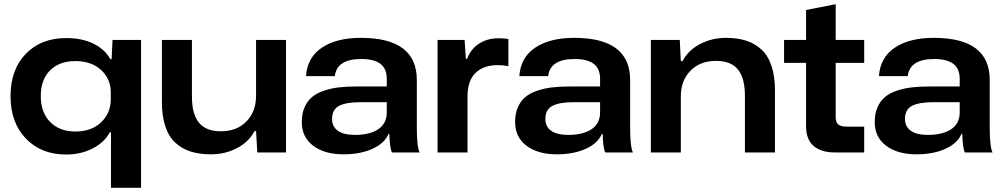

<svg xmlns="http://www.w3.org/2000/svg" viewBox="-20 -721 4746 908"><path d="M504.9 167V-95.2H499Q473.6 -46.9 417.5 -18.6Q361.3 9.8 293 9.8Q174.8 9.8 102.3 -65.7Q29.8 -141.1 29.8 -266.1Q29.8 -392.1 102.1 -466.6Q174.3 -541 293 -541Q369.1 -541 423.1 -513.9Q477.1 -486.8 502 -440.9H507.8L512.2 -532.2H647V167ZM172.9 -266.1Q172.9 -189 217.3 -144Q261.7 -99.1 335.9 -99.1Q413.1 -99.1 458.5 -142.8Q503.9 -186.5 503.9 -252V-284.2Q503.9 -347.2 458.5 -389.6Q413.1 -432.1 335.9 -432.1Q261.2 -432.1 217 -388.4Q172.9 -344.7 172.9 -266.1Z M977.5 8.8Q923.3 8.8 882.1 -4.2Q840.8 -17.1 809.6 -45.7Q778.3 -74.2 762 -122.8Q745.6 -171.4 745.6 -238.8V-532.2H887.7V-264.2Q887.7 -182.1 920.7 -141.1Q953.6 -100.1 1024.9 -100.1Q1099.6 -100.1 1145.3 -146.5Q1190.9 -192.9 1190.9 -268.1V-532.2H1332.5V0H1196.8L1190.9 -101.1H1183.6Q1157.2 -50.3 1101.3 -20.8Q1045.4 8.8 977.5 8.8Z M1604.5 8.8Q1515.1 8.8 1461.2 -31.7Q1407.2 -72.3 1407.2 -144Q1407.2 -184.1 1420.4 -213.9Q1433.6 -243.7 1455.8 -262.2Q1478 -280.8 1511.5 -292Q1544.9 -303.2 1581.3 -307.6Q1617.7 -312 1663.1 -312H1809.1V-348.1Q1809.1 -396 1779.3 -418.9Q1749.5 -441.9 1688.5 -441.9Q1572.8 -441.9 1563.5 -360.8H1427.2Q1433.1 -449.2 1502.2 -495.6Q1571.3 -542 1686.5 -542Q1951.2 -542 1951.2 -342.8V-118.2Q1951.2 -27.3 1964.4 0H1833.5Q1822.8 -22.5 1821.3 -87.9H1817.4Q1799.3 -43.9 1742.2 -17.6Q1685.1 8.8 1604.5 8.8ZM1550.3 -158.2Q1550.3 -122.6 1577.6 -102.8Q1605 -83 1658.2 -83Q1728.5 -83 1768.8 -109.9Q1809.1 -136.7 1809.1 -189.9V-237.8H1685.1Q1617.2 -237.8 1583.7 -220.5Q1550.3 -203.1 1550.3 -158.2Z M2049.3 0V-532.2H2177.2L2183.1 -442.9H2189Q2205.6 -488.3 2244.9 -514.2Q2284.2 -540 2337.9 -540Q2368.2 -540 2384.3 -536.1V-408.2Q2358.9 -413.1 2335 -413.1Q2268.6 -413.1 2230.7 -377.9Q2192.9 -342.8 2190.9 -271V0Z M2613.3 8.8Q2523.9 8.8 2470 -31.7Q2416 -72.3 2416 -144Q2416 -184.1 2429.2 -213.9Q2442.4 -243.7 2464.6 -262.2Q2486.8 -280.8 2520.3 -292Q2553.7 -303.2 2590.1 -307.6Q2626.5 -312 2671.9 -312H2817.9V-348.1Q2817.9 -396 2788.1 -418.9Q2758.3 -441.9 2697.3 -441.9Q2581.5 -441.9 2572.3 -360.8H2436Q2441.9 -449.2 2511 -495.6Q2580.1 -542 2695.3 -542Q2960 -542 2960 -342.8V-118.2Q2960 -27.3 2973.1 0H2842.3Q2831.5 -22.5 2830.1 -87.9H2826.2Q2808.1 -43.9 2751 -17.6Q2693.8 8.8 2613.3 8.8ZM2559.1 -158.2Q2559.1 -122.6 2586.4 -102.8Q2613.8 -83 2667 -83Q2737.3 -83 2777.6 -109.9Q2817.9 -136.7 2817.9 -189.9V-237.8H2693.8Q2626 -237.8 2592.5 -220.5Q2559.1 -203.1 2559.1 -158.2Z M3058.1 0V-532.2H3194.8L3199.7 -432.1H3208Q3234.4 -483.4 3290.8 -512.7Q3347.2 -542 3413.1 -542Q3466.3 -542 3507.6 -529.1Q3548.8 -516.1 3580.3 -487.5Q3611.8 -459 3628.4 -409.7Q3645 -360.4 3645 -292V0H3502.9V-267.1Q3502.9 -350.6 3470.2 -391.8Q3437.5 -433.1 3365.7 -433.1Q3291 -433.1 3245.4 -386.5Q3199.7 -339.8 3199.7 -265.1V0Z M3928.7 0Q3863.3 0 3827.6 -30.8Q3792 -61.5 3792 -124V-423.8H3688V-532.2H3792V-673.8L3932.1 -701.2V-532.2H4066.9V-423.8H3932.1V-168Q3932.1 -142.1 3944.6 -132.1Q3957 -122.1 3984.9 -122.1H4066.9V0Z M4314 8.8Q4224.6 8.8 4170.7 -31.7Q4116.7 -72.3 4116.7 -144Q4116.7 -184.1 4129.9 -213.9Q4143.1 -243.7 4165.3 -262.2Q4187.5 -280.8 4220.9 -292Q4254.4 -303.2 4290.8 -307.6Q4327.1 -312 4372.6 -312H4518.6V-348.1Q4518.6 -396 4488.8 -418.9Q4459 -441.9 4397.9 -441.9Q4282.2 -441.9 4272.9 -360.8H4136.7Q4142.6 -449.2 4211.7 -495.6Q4280.8 -542 4396 -542Q4660.6 -542 4660.6 -342.8V-118.2Q4660.6 -27.3 4673.8 0H4543Q4532.2 -22.5 4530.8 -87.9H4526.9Q4508.8 -43.9 4451.7 -17.6Q4394.5 8.8 4314 8.8ZM4259.8 -158.2Q4259.8 -122.6 4287.1 -102.8Q4314.5 -83 4367.7 -83Q4438 -83 4478.3 -109.9Q4518.6 -136.7 4518.6 -189.9V-237.8H4394.5Q4326.7 -237.8 4293.2 -220.5Q4259.8 -203.1 4259.8 -158.2Z"/></svg>

Font: Lumene Sans Expanded
Style: Bold
Weight: 600
Width: 7
Designer: Deni Anggara
Version: Version 1.003;Glyphs 3.1.2 (3151)